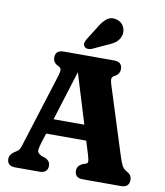

<svg xmlns="http://www.w3.org/2000/svg" viewBox="-99 -1017 942 1097"><g transform="rotate(10 372.0 -468.0)"><path d="M253 -42.5Q253 0 205 0H64.5Q17 0 17 -42.5Q17 -65.5 43 -84L56 -92Q66.5 -98.5 72.5 -108Q78.5 -117.5 87.5 -149L217.5 -562Q224.5 -585.5 222.5 -595.8Q220.5 -606 204.5 -614Q175 -628 175 -657.5Q175 -700 223 -700H514.5Q562 -700 562 -657.5Q562 -628 531.5 -612.5Q519.5 -606.5 517.5 -596Q515.5 -585.5 522 -564L646 -173Q658.5 -133.5 667.8 -115.8Q677 -98 693.5 -89.5Q712 -79.5 718.8 -69Q725.5 -58.5 725.5 -42.5Q725.5 -23 714 -11.5Q702.5 0 678 0H457Q409.5 0 409.5 -42.5Q409.5 -70.5 438.5 -84.5L460 -92Q470 -96 469.5 -107.5Q469 -119 460.5 -146.5L437.5 -221H205L187.5 -166Q177 -131.5 177.2 -117Q177.5 -102.5 201 -91L223.5 -83.5Q253 -70 253 -42.5ZM232.5 -309H411L322.5 -598ZM386 -866.5Q406.5 -903 430.8 -922.5Q455 -942 488.5 -933Q517.5 -925 530.2 -900.5Q543 -876 536.5 -850.5Q529.5 -825.5 511.5 -809.8Q493.5 -794 458 -780L377 -742.5Q365.5 -738 353.2 -739.2Q341 -740.5 334.5 -749Q327 -759 329.8 -769.8Q332.5 -780.5 339 -792Z"/></g></svg>

Font: Fraunces 72pt S100
Style: Bold
Weight: 700
Version: Version 1.000; ttfautohint (v1.8.3)